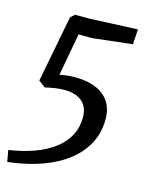

<svg xmlns="http://www.w3.org/2000/svg" viewBox="-116 -733 696 910"><g transform="rotate(15 232.0 -278.5)"><path d="M302 -191Q302 -241 271.5 -268Q241 -295 184 -295Q145 -295 90 -282L57 -307L120 -634L140 -652H211L446 -662L441 -588L248 -566H180L142 -358Q180 -366 217 -366Q307 -366 357.5 -326Q408 -286 408 -210Q408 -126 360.5 -60Q313 6 223.5 48.5Q134 91 10 105L0 49Q145 27 223.5 -35Q302 -97 302 -191Z"/></g></svg>

Font: Andada Pro Medium
Style: Italic
Weight: 500
Italic angle: -7°
Designer: Carolina Giovagnoli
Foundry: Huerta Tipografica
Version: Version 3.005; ttfautohint (v1.8.4)